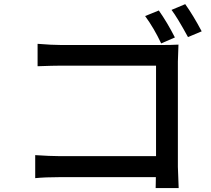

<svg xmlns="http://www.w3.org/2000/svg" viewBox="-20 -911 1040 945"><path d="M840.8 -726.6 773.4 -697.3Q737.3 -773.4 694.3 -832L761.7 -859.4Q803.7 -799.8 840.8 -726.6ZM855.5 -608.4V-89.8Q855.5 -75.2 859.4 14.6H746.1Q746.1 9.8 746.6 -8.3Q747.1 -26.4 747.1 -39.1H272.5Q202.1 -39.1 153.3 -34.2V-147.5Q226.6 -142.6 269.5 -142.6H748V-587.9H281.2Q244.1 -587.9 165 -585V-695.3Q235.4 -689.5 281.2 -689.5H778.3Q821.3 -689.5 858.4 -691.4Q855.5 -624 855.5 -608.4ZM824.2 -862.3 891.6 -890.6Q930.7 -835.9 972.7 -756.8L905.3 -728.5Q852.5 -825.2 824.2 -862.3Z"/></svg>

Font: GenEi Gothic M SemiBold
Style: Regular
Weight: 500
Designer: o_tamon (Modified); [Source Han Sans]
Ryoko NISHIZUKA  (kana & ideographs); Paul D. Hunt (Latin, Greek & Cyrillic); Wenl
Version: Version 1.1a;Original Version 1.004